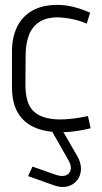

<svg xmlns="http://www.w3.org/2000/svg" viewBox="-20 -530 417 786"><path d="M188 -10V-1L259 124Q273 147 269.5 164Q266 181 250.5 187.5Q235 194 210 186L113 152L95 191L199 228Q232 240 257 233Q282 226 296.5 207Q311 188 311.5 162.5Q312 137 297 110L232 -2V-7ZM335 -433 349 -478Q318 -492 283.5 -501Q249 -510 215 -510Q153 -510 111.5 -486Q70 -462 49.5 -419Q29 -376 29 -319V-174Q29 -110 52.5 -69.5Q76 -29 119 -9.5Q162 10 219 11Q252 12 286 7.5Q320 3 351 -5L340 -55Q341 -55 331 -53Q321 -51 303.5 -48Q286 -45 264.5 -43Q243 -41 221 -41Q185 -42 159 -50.5Q133 -59 116 -76Q99 -93 91.5 -120.5Q84 -148 84 -186L85 -311Q86 -354 99 -387.5Q112 -421 141 -440Q170 -459 217 -459Q246 -458 277.5 -451.5Q309 -445 335 -433Z"/></svg>

Font: Advent Pro
Style: Regular
Weight: 400
Designer: VivaRado, Andreas Kalpakidis
Foundry: VivaRado, Andreas Kalpakidis
Version: Version 3.000